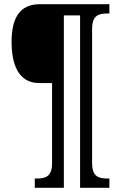

<svg xmlns="http://www.w3.org/2000/svg" viewBox="-20 -780 573 911"><path d="M145 111H283V-707H360V111H499V67H488C449 67 417 58 417 -5V-644C417 -707 449 -716 488 -716H499V-760H168C70 -760 35 -689 35 -582C35 -478 65 -386 166 -386H227V-5C227 58 195 67 156 67H145Z"/></svg>

Font: Noto Serif Georgian Condensed Medium
Style: Regular
Weight: 500
Width: 3
Designer: Monotype Design Team, Akaki Razmadze
Foundry: Google LLC
Version: Version 2.003